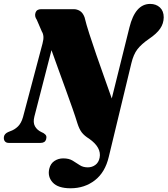

<svg xmlns="http://www.w3.org/2000/svg" viewBox="-46 -748 877 1005"><path d="M631.5 -604.5Q662 -727.5 740 -727.5Q771 -727.5 791 -709Q811 -690.5 811 -657Q810.5 -624.5 792.2 -598Q774 -571.5 734 -544.5Q694 -517 673.2 -490Q652.5 -463 641.5 -416.5L523.5 72.5Q504.5 154 450.5 195.8Q396.5 237.5 323.5 237.5Q257.5 237.5 229.8 207Q202 176.5 212 135Q218.5 108 239 94.5Q259.5 81 285 81Q315 81 334.2 92.8Q353.5 104.5 371 116.2Q388.5 128 413.5 128Q436 128 453.2 115.2Q470.5 102.5 475.5 77.5Q486 24 420.5 -22Q396 -37 382.5 -54.2Q369 -71.5 359 -103Q349.5 -134.5 333.5 -180.2Q317.5 -226 298.2 -279Q279 -332 259.5 -385.5Q240 -439 223.5 -485.5L134 -138Q126 -107 137 -87Q148 -67 172 -56L181.5 -51.5Q192.5 -44.5 195.5 -37.5Q198.5 -30.5 195.5 -19Q190 0 166.5 0H-0.5Q-14 0 -20.8 -8.8Q-27.5 -17.5 -25.5 -32Q-23 -47.5 -4 -56.5L7 -61Q30.5 -69 48 -86.2Q65.5 -103.5 74.5 -135.5L176.5 -520Q182.5 -542.5 181.2 -557.2Q180 -572 173 -583L146.5 -644.5Q133.5 -663 139.8 -681.5Q146 -700 169.5 -700H340Q357 -700 372.2 -690.8Q387.5 -681.5 396.5 -658Q405.5 -620.5 421.8 -570.2Q438 -520 457.8 -462.5Q477.5 -405 498.8 -346Q520 -287 539 -232.5Z"/></svg>

Font: Fraunces 144pt Soft Black
Style: Italic
Weight: 900
Italic angle: -16°
Version: Version 1.000;[b76b70a41]